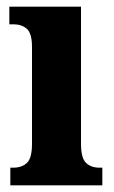

<svg xmlns="http://www.w3.org/2000/svg" viewBox="-20 -556 343 576"><path d="M11 0H287V-53H278Q253 -53 238 -67.5Q223 -82 223 -125V-536H8V-483H22Q45 -483 60.5 -469.5Q76 -456 76 -415V-125Q76 -82 61 -67.5Q46 -53 20 -53H11Z"/></svg>

Font: Noto Serif ExtraCondensed Extra
Style: Regular
Weight: 800
Width: 3
Designer: Monotype Design Team
Foundry: Monotype Imaging Inc.
Version: Version 1.002